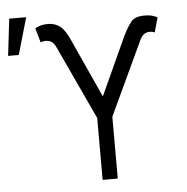

<svg xmlns="http://www.w3.org/2000/svg" viewBox="-67 -805 836 857"><g transform="rotate(-5 351.0 -376.5)"><path d="M358.3 0V-277.3L204.5 -608Q195.7 -626.8 184.8 -633.3Q174 -639.9 158.7 -640.3Q152.3 -639.9 146.3 -638.8Q140.3 -637.8 136.4 -634.9L117.9 -700.3Q135.3 -709.5 148.1 -712Q160.9 -714.5 176.5 -714.5Q206.3 -714.5 229.2 -697.4Q252.1 -680.4 274.1 -629.6L391.7 -371.1L511 -631.7Q529.8 -669.7 547.2 -692.1Q564.6 -714.5 606.9 -714.5Q623.6 -714.5 636 -712.2Q648.4 -709.9 665.8 -701.7L647.4 -634.9Q641.3 -639.6 625 -640.3Q611.5 -639.9 600.9 -633.3Q590.2 -626.8 581 -608L426.1 -277V0ZM-13.8 -588.1 5.7 -753.2H81.7L34.1 -588.1Z"/></g></svg>

Font: Inter UI Light
Style: Regular
Weight: 300
Designer: Rasmus Andersson
Foundry: rsms
Version: 3.2;8d6f07862